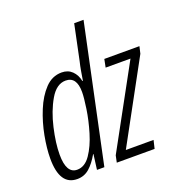

<svg xmlns="http://www.w3.org/2000/svg" viewBox="-137 -876 939 1002"><g transform="rotate(-20 332.0 -375.0)"><path d="M555 0 566 -46H412L655 -492L664 -531H469L460 -486H598L353 -38L345 0ZM79 -141Q79 -204 98 -287Q117 -370 153 -432Q189 -494 240 -494Q301 -494 301 -409Q301 -378 292 -317.5Q283 -257 263.5 -192Q244 -127 213 -81.5Q182 -36 139 -36Q79 -36 79 -141ZM244 -84H246L235 0H276L437 -760H385L344 -564Q338 -540 333.5 -513.5Q329 -487 325 -462H322Q315 -497 292.5 -519Q270 -541 235 -541Q182 -541 143 -500Q104 -459 78 -395.5Q52 -332 39 -263Q26 -194 26 -138Q26 10 123 10Q162 10 190.5 -15Q219 -40 244 -84Z"/></g></svg>

Font: Noto Sans Display Condensed Light
Style: Italic
Weight: 300
Width: 3
Designer: Monotype Design team
Foundry: Monotype Imaging Inc.
Version: 1.000